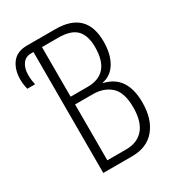

<svg xmlns="http://www.w3.org/2000/svg" viewBox="-172 -819 846 923"><g transform="rotate(-30 250.5 -357.0)"><path d="M129.9 0V-671.4H116.7Q85.9 -671.4 69.3 -648.2Q52.7 -625 52.7 -586.9Q52.7 -570.8 54.9 -556.2Q57.1 -541.5 59.1 -533.2H16.1Q13.2 -543.5 11 -558.3Q8.8 -573.2 8.8 -587.9Q8.8 -642.6 35.6 -678.2Q62.5 -713.9 118.7 -713.9H275.9Q447.3 -713.9 447.3 -546.9Q447.3 -478 420.9 -432.9Q394.5 -387.7 345.2 -377.4V-375Q405.8 -360.4 434.1 -316.2Q462.4 -272 462.4 -199.7Q462.4 -107.9 417.7 -54Q373 0 289.6 0ZM177.2 -396H271.5Q398.4 -396 398.4 -543.9Q398.4 -607.9 368.4 -639.6Q338.4 -671.4 266.6 -671.4H177.2ZM177.2 -43H281.7Q343.8 -43 378.2 -82.5Q412.6 -122.1 412.6 -202.1Q412.6 -283.7 374.8 -318.4Q336.9 -353 275.4 -353H177.2Z"/></g></svg>

Font: Open Sans Condensed Light
Style: Regular
Weight: 300
Width: 3
Designer: Monotype Design Team
Foundry: Monotype Imaging Inc.
Version: Version 3.003; ttfautohint (v1.8.4)